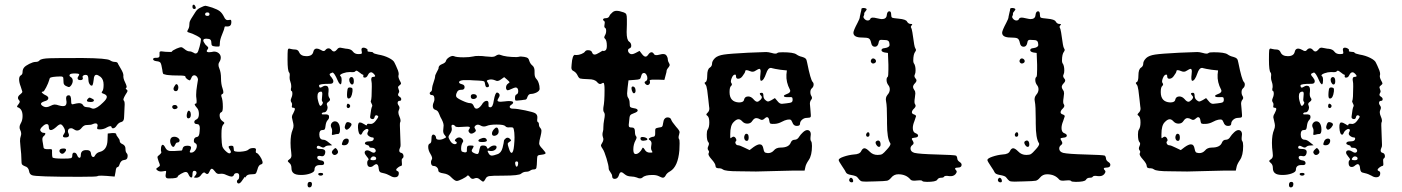

<svg xmlns="http://www.w3.org/2000/svg" viewBox="-20 -701 6089 834"><path d="M323 -379Q320 -382 306 -382Q286 -382 283 -377Q279 -371 288 -366Q296 -361 296 -350Q296 -340 289 -330Q284 -324 281 -323Q278 -322 270 -326Q256 -331 256 -343Q256 -346 255.5 -353Q255 -360 255 -362Q255 -369 243 -369Q201 -368 197 -362Q195 -360 194 -354Q190 -340 180.5 -321.5Q171 -303 167 -303Q156 -303 166 -295Q170 -291 177 -288Q190 -282 190 -275Q190 -265 173 -261Q158 -256 158 -250Q158 -244 170 -238Q182 -232 199 -241Q211 -247 217 -247Q225 -247 236 -243Q246 -240 254 -240Q269 -240 269 -256Q269 -262 268 -265Q265 -283 273 -286Q275 -287 279 -287Q289 -287 289 -264Q289 -254 290.5 -250.5Q292 -247 296 -248Q316 -253 323 -253Q336 -253 341 -244Q345 -236 357.5 -235.5Q370 -235 375 -232Q380 -229 385 -229Q401 -229 428 -256Q444 -271 444 -280Q444 -288 432 -293Q417 -297 424 -304Q430 -310 430 -333Q430 -356 417 -367Q405 -376 399 -376Q388 -376 387 -355Q385 -338 382 -331Q380 -329 378 -329Q373 -329 368.5 -336.5Q364 -344 364 -354Q364 -373 357 -375Q349 -377 343 -373.5Q337 -370 339 -364L340 -363Q340 -362 340 -361Q340 -353 329 -353Q317 -353 317 -362Q317 -364 320 -369Q326 -377 323 -379ZM485 -118Q485 -113 492.5 -104Q500 -95 500 -89Q500 -80 512 -75Q525 -69 525 -55Q525 -41 530 -36Q536 -30 534 -19Q533 -7 519 -6Q506 -5 500 11Q496 25 490 25Q484 25 482 45L478 66L442 63Q434 62 421 62Q406 62 404 64Q402 67 326 67Q133 67 119 60Q108 56 106 41Q103 25 88 21Q78 17 75.5 13Q73 9 73 -8Q73 -29 69 -63Q67 -83 67 -88Q67 -102 70 -109Q75 -122 68 -136Q61 -149 70 -165Q78 -178 78 -197Q78 -228 57 -235Q50 -236 60 -248Q69 -259 64 -264Q58 -270 58 -276Q58 -284 69 -292Q77 -298 77 -303Q77 -304 70 -325Q63 -343 63 -356Q63 -370 71 -374Q78 -378 78 -388Q78 -399 84 -407Q90 -415 107 -423.5Q124 -432 134 -432Q147 -432 152 -439Q160 -447 196 -448Q217 -449 340 -449Q445 -448 458 -439Q468 -432 480 -432Q491 -432 493 -423Q493 -422 504.5 -403Q516 -384 516 -374Q514 -362 524 -342Q533 -323 529 -320Q523 -317 530 -312Q537 -308 531 -299Q516 -276 516 -268Q516 -266 518 -264Q523 -259 521 -236Q521 -229 520 -213Q519 -197 519 -192Q519 -174 507 -171Q496 -169 487 -156Q481 -146 473.5 -144Q466 -142 464 -150Q462 -157 445 -148Q431 -139 414 -139Q404 -139 402.5 -141.5Q401 -144 403 -151Q403 -152 404 -154V-156Q404 -165 395 -165Q390 -165 383 -162Q376 -158 359 -158Q345 -159 335 -146Q326 -134 315 -134Q308 -134 298 -141Q294 -144 289 -144Q275 -144 275 -130Q275 -127 277 -123Q286 -104 264 -104Q246 -104 259 -121Q266 -130 259 -144Q250 -161 243 -161Q236 -161 224 -149Q209 -136 201 -136Q192 -136 192 -149Q192 -162 183 -162Q175 -162 165 -152Q150 -139 157 -131Q162 -124 170 -124Q182 -124 174 -114Q172 -111 169 -109Q164 -104 164 -96Q164 -90 166.5 -78Q169 -66 169 -62Q169 -52 189 -53Q202 -54 204.5 -52Q207 -50 206 -38Q206 -23 208 -17Q213 -12 253 -12Q282 -12 288 -14Q294 -16 294 -25Q294 -38 302 -38Q311 -38 315 -27Q318 -19 322 -16.5Q326 -14 328.5 -17Q331 -20 331 -27Q331 -49 354 -49H359Q374 -48 375 -35Q377 -19 385 -19Q390 -19 393 -26Q400 -38 413 -41Q446 -49 447 -93L448 -121L467 -123Q485 -124 485 -118ZM361 -271Q366 -277 369 -277Q372 -277 381 -272Q390 -268 387.5 -263Q385 -258 374 -258Q350 -258 361 -271ZM242 -37Q238 -41 238 -45Q238 -56 256 -56Q267 -56 267 -50Q267 -45 259 -37Q250 -29 242 -37Z M816 -672Q816 -683 824 -680Q828 -676 830 -670Q832 -662 824 -662Q816 -662 816 -672ZM890 -639Q890 -647 881 -647Q871 -647 871 -639Q871 -632 881 -632Q890 -632 890 -639ZM851 -668Q867 -676 872 -676Q876 -676 902 -668Q925 -660 935 -652Q945 -644 953 -628Q960 -611 973 -614Q981 -616 983 -614Q985 -612 985 -605Q985 -586 968 -586H964Q955 -588 955 -581Q955 -576 945 -552Q935 -528 935 -514Q935 -502 933 -500Q931 -498 917 -499Q905 -500 901.5 -503Q898 -506 898 -516Q898 -531 886 -532Q882 -533 876 -533Q863 -533 863 -525Q863 -522 866 -517Q871 -507 880 -500Q888 -494 882 -487Q872 -475 887 -474Q892 -474 898 -475Q906 -477 909 -477Q922 -477 930.5 -469.5Q939 -462 939 -451Q939 -441 933 -432Q925 -421 933 -403Q940 -386 940 -361Q940 -335 947 -316Q954 -295 946 -293Q939 -290 942 -281Q948 -266 948 -237Q948 -216 942 -214Q934 -211 934 -200Q934 -184 946 -175Q954 -170 954.5 -167.5Q955 -165 949 -159Q942 -151 942 -121V-106Q943 -75 945.5 -66Q948 -57 959 -46Q975 -30 981 -37Q983 -39 983 -41Q983 -45 978 -52.5Q973 -60 973 -63Q973 -68 986 -68Q992 -68 993.5 -64.5Q995 -61 996 -48Q996 -41 1024 -42Q1052 -44 1059 -51Q1066 -58 1081 -58Q1092 -58 1092 -51Q1092 -50 1091.5 -47Q1091 -44 1091 -42Q1091 -37 1096 -36Q1101 -34 1109 -22.5Q1117 -11 1120 0Q1123 11 1114 13Q1103 15 1098 36Q1094 50 1090.5 53Q1087 56 1074 56Q1054 56 1049 65Q1044 73 1044 69Q1044 64 1037 76Q1035 78 1034 80Q1024 96 1017 96Q1011 96 1009.5 89.5Q1008 83 1014 79Q1019 77 1019 63Q1019 51 1009 51Q998 51 996 59Q993 66 985 66Q979 66 963 59Q950 52 936 54Q922 57 914 44Q905 32 900 32Q895 32 890 44Q883 62 871 50Q865 44 855 57Q846 71 833 71Q824 71 823 70Q822 69 828 62Q835 54 833.5 47.5Q832 41 823 41Q816 41 816 57Q816 70 811 70Q805 70 799 57Q795 46 787 46Q780 46 766 54Q752 62 752 66Q752 74 715 74Q707 74 705 73Q697 70 700 55Q701 49 701.5 46.5Q702 44 701 42.5Q700 41 697.5 41.5Q695 42 689 43Q674 46 665 40Q660 36 659 34.5Q658 33 659.5 31Q661 29 666 26Q674 21 674.5 17.5Q675 14 669 0Q664 -15 664 -18Q664 -23 672 -28Q684 -38 680 -43Q679 -45 679 -50Q679 -72 687 -72Q692 -72 699 -58Q706 -45 722 -45H736L768 -47Q772 -47 774 -58Q777 -68 794 -68Q810 -68 810 -60Q810 -55 806 -47Q801 -38 810 -38Q820 -38 827.5 -47.5Q835 -57 835 -67Q835 -76 828 -79Q822 -82 822 -89Q822 -104 835 -106Q846 -107 847 -129Q847 -132 847.5 -137Q848 -142 848 -144Q848 -162 836 -162Q824 -162 824 -171Q824 -178 833 -182Q844 -187 844 -206Q844 -224 835 -233Q819 -251 831 -251Q836 -251 833 -275Q832 -279 832 -289Q832 -306 836 -330Q840 -354 840 -355Q840 -361 836 -367Q830 -374 824 -374Q815 -374 811 -362Q807 -353 805 -352Q803 -351 795 -356Q785 -363 785 -369Q785 -373 755 -373Q726 -373 710 -375Q707 -375 702.5 -376Q698 -377 695 -378Q692 -379 691 -379Q687 -379 685 -398Q681 -423 677 -428.5Q673 -434 661 -435Q645 -437 645 -444Q645 -450 657 -450H659Q672 -449 673 -458Q673 -459 673 -473Q673 -478 681 -478Q683 -478 699 -476Q727 -474 727 -477Q727 -481 747 -490Q762 -496 766 -496Q772 -496 780 -489Q793 -478 802 -478Q811 -478 821 -472Q830 -465 837 -472Q841 -476 847 -498.5Q853 -521 853 -531Q853 -536 834 -546Q815 -556 800 -560Q796 -561 794.5 -562.5Q793 -564 794 -567Q795 -570 799 -577Q803 -585 803 -601Q803 -609 816 -628.5Q829 -648 829 -649Q837 -662 851 -668ZM737 -325Q747 -345 754 -327Q756 -319 753 -312Q750 -305 744 -305Q737 -305 734.5 -311Q732 -317 737 -325ZM731 -230Q728 -233 728 -236Q728 -245 740 -245Q748 -245 751 -237Q753 -231 744.5 -228Q736 -225 731 -230ZM794 -214Q799 -225 805 -217Q809 -212 809 -203Q809 -189 800 -187H798Q791 -187 791 -199Q791 -205 794 -214ZM750 -82Q745 -82 741 -72.5Q737 -63 733 -63Q728 -63 723.5 -71.5Q719 -80 719 -89Q719 -90 719.5 -92Q720 -94 720 -95Q723 -107 737 -107Q746 -107 753 -102Q760 -97 760 -91Q760 -88 759 -87Q757 -82 750 -82Z M1594 -18Q1581 -5 1601 -5Q1614 -5 1614 -12Q1614 -19 1606.5 -21Q1599 -23 1594 -18ZM1380 -260Q1378 -261 1378 -268Q1378 -271 1379 -280Q1380 -289 1380 -293Q1380 -303 1375 -303Q1359 -303 1359 -283Q1359 -273 1361 -266Q1367 -241 1372 -241Q1375 -241 1380 -248Q1385 -257 1380 -260ZM1444 -486Q1449 -494 1458 -494Q1461 -494 1472 -491.5Q1483 -489 1489 -489Q1506 -487 1513 -477Q1521 -466 1537 -466Q1549 -466 1551 -468.5Q1553 -471 1551 -479Q1551 -480 1550.5 -482Q1550 -484 1550 -485Q1550 -494 1559 -494Q1565 -494 1571 -490.5Q1577 -487 1577 -483Q1577 -482 1576.5 -482Q1576 -482 1576 -481Q1575 -479 1579 -477L1586 -476Q1599 -476 1601 -472Q1603 -468 1623 -464Q1648 -460 1669 -449.5Q1690 -439 1694 -428Q1695 -426 1700 -415.5Q1705 -405 1708.5 -395.5Q1712 -386 1712 -379Q1712 -378 1711.5 -376.5Q1711 -375 1711 -374Q1709 -366 1716 -352Q1722 -342 1722 -338.5Q1722 -335 1715 -330Q1709 -326 1709 -321Q1709 -319 1711.5 -313Q1714 -307 1714 -304Q1714 -300 1711 -296Q1706 -287 1714 -282Q1726 -275 1722 -266Q1721 -263 1716 -263Q1709 -263 1707.5 -256.5Q1706 -250 1712 -242Q1718 -234 1713 -224Q1707 -213 1715 -195Q1723 -177 1718 -169Q1717 -168 1717 -156Q1717 -145 1718.5 -113.5Q1720 -82 1720 -73Q1720 -64 1719 -63Q1708 -40 1723 -37Q1731 -35 1732.5 -25.5Q1734 -16 1727 -12Q1725 -11 1725 -4Q1725 -1 1725.5 4.5Q1726 10 1726 12Q1726 20 1721 20Q1718 20 1709.5 26Q1701 32 1701 37Q1701 40 1706 42Q1714 44 1712 56Q1710 69 1695 69Q1685 69 1676 63Q1660 54 1645 51Q1633 49 1629.5 45Q1626 41 1625 32Q1624 12 1614 12Q1611 12 1604 17Q1595 26 1585 24Q1575 22 1575 6Q1575 -2 1579 -5Q1585 -8 1574 -20Q1564 -32 1564 -38Q1564 -48 1576 -48Q1582 -48 1590 -43Q1602 -35 1608 -39Q1615 -44 1610.5 -51.5Q1606 -59 1596 -59Q1584 -59 1584 -64Q1584 -69 1574 -71Q1565 -74 1565 -78Q1565 -87 1584 -87Q1601 -87 1603 -96Q1605 -104 1598 -104Q1590 -104 1581 -111Q1572 -118 1578 -128Q1583 -137 1578 -140Q1577 -140 1577 -140L1575 -141Q1569 -141 1562 -135Q1555 -129 1553 -122Q1550 -116 1547 -116Q1537 -116 1535 -146Q1534 -169 1543 -169Q1551 -169 1563 -161Q1574 -153 1574 -159Q1574 -165 1586 -163Q1599 -160 1611 -175Q1623 -190 1623 -194Q1623 -198 1617 -200Q1609 -202 1607 -192Q1605 -182 1595.5 -184Q1586 -186 1588 -196Q1592 -231 1596 -238Q1599 -242 1594 -251Q1589 -260 1591 -263Q1595 -271 1595 -325Q1595 -342 1594 -345Q1589 -367 1601 -367Q1617 -367 1603 -381Q1597 -387 1592 -387Q1584 -387 1578 -375Q1573 -363 1563 -364Q1557 -364 1558 -371Q1560 -377 1555 -377Q1553 -377 1542.5 -385.5Q1532 -394 1528 -394Q1526 -394 1524 -392Q1521 -386 1502 -388H1498Q1485 -388 1471 -383Q1457 -378 1457 -373Q1457 -372 1459 -370Q1464 -368 1464 -352Q1464 -338 1460 -335Q1459 -334 1456.5 -336Q1454 -338 1451.5 -342Q1449 -346 1447 -351Q1432 -386 1424 -386Q1423 -386 1415 -382Q1407 -378 1420 -365Q1428 -355 1428 -348Q1428 -337 1414 -337Q1366 -337 1366 -330Q1366 -314 1382 -325Q1391 -331 1401 -327Q1409 -322 1407 -303Q1404 -284 1411 -275Q1418 -267 1407 -259Q1396 -252 1401 -243Q1403 -237 1403 -234Q1403 -226 1398.5 -219.5Q1394 -213 1388 -213Q1380 -213 1378 -208Q1376 -205 1381 -204H1391Q1408 -205 1409 -197Q1411 -187 1404 -180Q1396 -172 1394 -154Q1393 -143 1390.5 -139.5Q1388 -136 1380 -136Q1367 -136 1367 -117Q1367 -94 1385 -94Q1394 -94 1408 -82L1423 -70L1410 -69Q1397 -69 1391 -63Q1385 -57 1375 -63Q1356 -74 1356 -59Q1356 -54 1373 -54Q1393 -54 1393 -41Q1393 -35 1390 -29Q1385 -20 1374 -23Q1373 -23 1371 -23.5Q1369 -24 1368 -24Q1358 -24 1358 -17Q1358 -6 1376 -4Q1388 -2 1388 8Q1388 17 1374 16H1369Q1346 16 1346 37Q1346 46 1328 52.5Q1310 59 1288 59Q1264 59 1255 51Q1246 44 1246 29Q1246 14 1237 7Q1230 1 1230 -1.5Q1230 -4 1237 -9Q1246 -14 1246 -26Q1246 -34 1245 -39Q1242 -60 1242 -80Q1242 -116 1251 -137Q1255 -146 1255 -155Q1255 -162 1252 -173Q1248 -189 1248 -191Q1248 -200 1253 -207Q1261 -223 1261 -227Q1261 -233 1253 -233Q1249 -233 1248 -235.5Q1247 -238 1248 -241.5Q1249 -245 1248.5 -249.5Q1248 -254 1246 -256Q1241 -263 1244 -271Q1250 -284 1250 -295Q1250 -304 1247 -305Q1241 -307 1245 -322V-328Q1245 -336 1241.5 -345.5Q1238 -355 1238 -362V-367Q1240 -382 1236 -386Q1229 -393 1229 -442Q1229 -474 1230 -482Q1231 -490 1236 -490Q1237 -490 1245 -488Q1253 -486 1261 -486Q1274 -486 1279 -475Q1286 -457 1311 -457Q1337 -457 1341 -476Q1344 -490 1356 -490Q1363 -490 1374 -484Q1387 -475 1393 -483Q1399 -491 1407 -491Q1414 -491 1420 -484Q1431 -470 1444 -486ZM1498 -360Q1502 -368 1509 -366Q1517 -364 1517 -348Q1517 -336 1511 -334H1509Q1505 -334 1501 -340.5Q1497 -347 1497 -354Q1497 -358 1498 -360ZM1488 -302Q1489 -315 1492 -318.5Q1495 -322 1502 -321Q1509 -320 1510.5 -317Q1512 -314 1511 -303Q1507 -273 1494 -273Q1492 -273 1490 -275Q1486 -279 1488 -302ZM1487 -246Q1489 -254 1497 -248Q1504 -242 1499 -235Q1496 -231 1492 -231.5Q1488 -232 1486.5 -236Q1485 -240 1487 -246ZM1420 -145Q1417 -151 1417 -155Q1417 -163 1422.5 -168.5Q1428 -174 1435 -174Q1448 -174 1454 -158Q1457 -149 1457 -139Q1457 -119 1448 -119Q1440 -119 1431 -116Q1423 -114 1422 -115.5Q1421 -117 1422 -124Q1424 -138 1420 -145ZM1478 -152Q1478 -153 1479.5 -157.5Q1481 -162 1481.5 -163.5Q1482 -165 1484 -167.5Q1486 -170 1488.5 -170.5Q1491 -171 1495 -170Q1507 -167 1507 -160Q1507 -156 1499 -146Q1487 -134 1482 -139Q1476 -145 1478 -152ZM1470 -90Q1476 -99 1485 -99Q1495 -99 1495 -90Q1495 -81 1489 -75Q1484 -70 1474.5 -70Q1465 -70 1465 -75Q1465 -78 1470 -90ZM1429 -52Q1435 -58 1437 -58Q1439 -58 1444 -52Q1454 -38 1441 -30Q1432 -25 1426 -31Q1416 -41 1429 -52ZM1382 59Q1379 62 1373 62Q1367 62 1364 59Q1361 56 1363 53Q1365 50 1373 50Q1381 50 1383 53Q1385 56 1382 59ZM1316 102Q1316 89 1326 89Q1336 89 1335 100Q1334 113 1324 113Q1316 113 1316 102Z M2224 23Q2229 23 2230.5 11.5Q2232 0 2224 0Q2216 0 2218 11.5Q2220 23 2224 23ZM2067 -156Q2055 -163 2046 -156Q2041 -152 2041 -148Q2041 -146 2044 -141Q2047 -136 2047 -134Q2047 -130 2041 -126Q2026 -115 2018 -126Q2012 -133 2018 -140Q2021 -144 2021 -147Q2021 -151 2009 -151Q2004 -151 1990 -150Q1976 -149 1971 -149Q1960 -149 1957 -153Q1953 -159 1946 -159Q1939 -159 1942 -146Q1945 -134 1935 -120Q1928 -110 1928 -106Q1928 -102 1934 -92Q1942 -77 1953 -75Q1961 -74 1963.5 -78.5Q1966 -83 1959 -87Q1951 -91 1963 -100Q1968 -104 1974 -104Q1981 -104 1986.5 -99Q1992 -94 1992 -88Q1992 -85 1990 -83Q1983 -72 1983 -56Q1983 -43 1988 -42Q1998 -38 2003.5 -39.5Q2009 -41 2008 -48V-54Q2008 -63 2011 -66Q2014 -69 2023 -69Q2036 -69 2037 -66.5Q2038 -64 2032 -54Q2029 -50 2029 -46Q2029 -39 2047 -33Q2054 -31 2056.5 -33Q2059 -35 2061 -43Q2062 -52 2066 -63Q2068 -69 2078 -69Q2092 -69 2095 -61Q2097 -55 2099 -55Q2101 -55 2107 -61Q2117 -69 2127 -69Q2137 -69 2137 -62Q2137 -55 2130 -50Q2123 -45 2114 -45H2110Q2104 -46 2101.5 -46.5Q2099 -47 2098.5 -45.5Q2098 -44 2099 -41.5Q2100 -39 2103 -34Q2108 -25 2117 -25Q2123 -25 2140 -31Q2157 -36 2163 -59Q2169 -83 2169 -89Q2169 -94 2178 -101Q2187 -106 2195 -98Q2200 -93 2200 -91Q2200 -89 2193 -85Q2186 -81 2185.5 -76.5Q2185 -72 2190 -58Q2196 -37 2202 -37Q2210 -37 2213 -69Q2215 -91 2215 -104Q2215 -108 2214.5 -115.5Q2214 -123 2214 -125Q2212 -141 2210 -144.5Q2208 -148 2201 -148H2195Q2180 -146 2175 -153Q2169 -160 2137 -160Q2108 -160 2094 -154Q2080 -148 2067 -156ZM1870 -368Q1869 -373 1877 -387.5Q1885 -402 1885 -404Q1884 -416 1899 -422Q1915 -428 1917 -436Q1919 -444 1929 -451Q1939 -458 1947 -458Q1950 -458 1952 -457Q1962 -452 1994 -452Q2019 -452 2037 -456Q2041 -458 2058 -458Q2078 -458 2088 -456Q2112 -454 2115 -454Q2128 -454 2134 -459Q2145 -466 2152 -463Q2177 -453 2226 -453Q2228 -453 2230 -454H2233Q2240 -457 2257 -454Q2269 -452 2273 -448.5Q2277 -445 2279 -437Q2283 -424 2293 -416Q2303 -408 2302 -388V-382Q2302 -366 2310 -358Q2319 -349 2323 -328Q2324 -322 2324 -315Q2324 -307 2312 -300Q2298 -293 2286 -293Q2276 -293 2271 -280Q2268 -268 2261 -268Q2260 -268 2256 -267.5Q2252 -267 2246 -266Q2240 -265 2236 -265Q2222 -263 2219.5 -264.5Q2217 -266 2217 -275Q2217 -289 2224 -291Q2231 -294 2231 -305Q2231 -317 2224 -320Q2223 -321 2220 -321Q2215 -321 2202.5 -315Q2190 -309 2186 -309H2184Q2178 -312 2178 -320Q2178 -332 2187 -338Q2194 -342 2193 -344.5Q2192 -347 2183 -355L2170 -366L2156 -356Q2142 -345 2131 -352Q2116 -358 2105 -355Q2096 -353 2095 -350.5Q2094 -348 2100 -340Q2110 -322 2095 -322Q2089 -322 2087 -336Q2086 -346 2082 -348Q2078 -350 2058 -351Q2049 -351 2035.5 -352Q2022 -353 2021 -353H1993Q1974 -351 1974 -344Q1974 -338 1987 -335Q1999 -332 1998 -321Q1997 -310 1983 -311Q1969 -311 1965 -300Q1959 -289 1962 -281Q1964 -275 1987.5 -264Q2011 -253 2022 -253Q2033 -253 2038 -240Q2042 -229 2050 -229Q2060 -229 2072 -245Q2082 -263 2094 -263Q2102 -263 2102 -252Q2102 -250 2102 -247Q2102 -242 2102 -240Q2102 -238 2104 -236.5Q2106 -235 2110 -235Q2121 -235 2125 -265Q2131 -299 2139 -299Q2143 -299 2147 -295Q2154 -288 2146 -276Q2141 -268 2141 -265Q2141 -259 2155 -259Q2159 -259 2177 -261Q2182 -262 2191 -262Q2209 -262 2209 -256Q2209 -251 2201 -246Q2192 -240 2194.5 -234.5Q2197 -229 2208 -229Q2226 -229 2261.5 -221.5Q2297 -214 2305 -209Q2316 -202 2314 -187Q2312 -173 2316 -171Q2321 -169 2321 -160Q2321 -151 2328 -144Q2332 -139 2332 -133Q2332 -125 2328 -109Q2322 -87 2322 -78Q2322 -69 2336 -55Q2350 -39 2350 -36Q2350 -31 2333 -29Q2320 -28 2316.5 -25Q2313 -22 2313 -12Q2312 21 2310 28Q2308 35 2299 35Q2290 35 2283 40Q2276 45 2266 45Q2254 45 2244 53Q2236 62 2165 62Q2116 62 2105 64Q2094 66 2090 74Q2083 88 2078 88Q2076 88 2066 80Q2054 68 2041 74Q2029 80 2021 68Q2013 57 2009 63Q2005 68 1988 76.5Q1971 85 1964 85Q1956 85 1941 70Q1928 55 1906 52Q1884 49 1884 40Q1884 32 1878 26Q1872 20 1864 20Q1852 20 1852 3Q1852 -2 1855 -7Q1861 -14 1850 -32Q1840 -48 1840 -63Q1840 -74 1846 -77Q1854 -79 1854 -94Q1854 -110 1857 -113Q1859 -117 1863 -116.5Q1867 -116 1870.5 -112Q1874 -108 1874 -103Q1874 -94 1888 -94Q1899 -94 1910 -100Q1916 -103 1917 -104Q1918 -105 1917 -107Q1916 -109 1912 -114Q1905 -121 1905 -133Q1905 -140 1906 -144Q1907 -149 1907 -156Q1907 -169 1893 -193Q1892 -195 1888.5 -204Q1885 -213 1881.5 -217.5Q1878 -222 1871 -224Q1860 -227 1860 -241Q1860 -249 1864 -257Q1867 -263 1867 -270Q1867 -288 1857 -288Q1849 -288 1847 -293.5Q1845 -299 1852 -303Q1857 -306 1857 -319Q1857 -325 1863.5 -344Q1870 -363 1870 -368ZM2126 -140Q2132 -147 2137 -147Q2144 -147 2146 -132Q2147 -120 2137 -114Q2131 -111 2127 -111Q2117 -111 2117 -121Q2117 -130 2126 -140ZM2069 -99Q2085 -106 2092 -98Q2095 -93 2095 -91Q2095 -84 2074 -84Q2058 -84 2058 -90Q2058 -95 2069 -99ZM2045 -273Q2042 -271 2036 -271Q2025 -271 2025 -282Q2025 -292 2036 -292H2039Q2049 -291 2051 -284Q2053 -277 2045 -273Z M2639 64Q2639 57 2631.5 47Q2624 37 2624 31Q2624 18 2614.5 -13Q2605 -44 2598 -54Q2591 -64 2590.5 -68Q2590 -72 2596 -81Q2604 -94 2599 -105Q2595 -117 2599 -130Q2601 -134 2601 -151Q2601 -162 2604 -179Q2607 -194 2607 -202Q2607 -208 2604 -213Q2599 -218 2601 -235Q2606 -258 2606 -309Q2606 -326 2605 -331Q2604 -340 2601.5 -341Q2599 -342 2593 -338Q2584 -332 2574 -344Q2564 -357 2536 -357Q2506 -358 2500 -360Q2494 -362 2489 -373Q2483 -386 2472 -392Q2462 -396 2462 -407Q2462 -415 2463 -421Q2466 -463 2478 -463L2479 -462Q2480 -462 2481 -462H2485Q2494 -462 2505.5 -466.5Q2517 -471 2521 -477Q2525 -483 2534 -483Q2549 -483 2552 -473Q2555 -464 2563 -464Q2570 -464 2583.5 -472.5Q2597 -481 2599 -481Q2600 -481 2600 -480Q2604 -478 2611 -483Q2616 -488 2616 -502Q2616 -527 2607 -534Q2602 -537 2608 -548Q2613 -556 2613 -567Q2613 -578 2608 -580Q2605 -582 2605 -587Q2605 -590 2606 -595Q2607 -600 2607 -603Q2607 -608 2604 -610Q2600 -612 2599.5 -615Q2599 -618 2602 -620Q2605 -622 2611 -622Q2623 -622 2627 -631Q2629 -638 2641 -648Q2648 -654 2659 -654Q2670 -654 2690 -647Q2698 -644 2700.5 -638.5Q2703 -633 2703 -617V-595Q2703 -588 2702.5 -577Q2702 -566 2702 -562Q2702 -527 2713 -520Q2722 -514 2722 -502Q2722 -494 2715 -491Q2708 -489 2708 -481.5Q2708 -474 2716 -468Q2724 -462 2741 -471L2758 -480L2768 -467Q2777 -455 2784 -455Q2790 -455 2796 -464Q2803 -474 2810 -474Q2816 -474 2821 -466Q2825 -458 2846 -464Q2867 -470 2874 -461Q2881 -452 2881 -441Q2881 -436 2885 -429Q2889 -422 2889 -419Q2889 -415 2885 -410Q2876 -399 2876 -396Q2876 -390 2871 -373L2866 -354L2840 -355H2818Q2802 -355 2802 -351Q2802 -350 2802 -350L2803 -348Q2805 -339 2799 -334Q2792 -328 2784 -336Q2776 -344 2784 -348Q2792 -351 2792 -362Q2792 -370 2787.5 -377Q2783 -384 2777 -384Q2768 -384 2765 -370Q2763 -360 2758.5 -357.5Q2754 -355 2736 -354L2710 -352L2706 -319Q2704 -299 2704 -295Q2704 -283 2708 -277Q2715 -268 2715 -252Q2715 -239 2718 -236Q2721 -233 2733 -231Q2750 -229 2750 -221Q2750 -215 2733 -209Q2721 -205 2717.5 -200Q2714 -195 2713 -177Q2711 -159 2711 -158Q2711 -151 2714 -149Q2717 -147 2726 -147Q2738 -147 2738 -130Q2738 -114 2743 -109Q2748 -104 2741 -92Q2731 -74 2731 -52Q2731 -36 2737 -33Q2738 -32 2742 -32Q2749 -32 2757 -39Q2765 -46 2769 -55Q2772 -65 2780 -52Q2787 -38 2803 -38Q2812 -38 2813.5 -39Q2815 -40 2812 -45Q2806 -52 2809 -69Q2813 -86 2803 -92Q2798 -94 2798 -97Q2798 -100 2805.5 -103.5Q2813 -107 2818 -107Q2827 -107 2826 -125V-134Q2826 -141 2828.5 -143Q2831 -145 2842 -147Q2853 -148 2856 -151Q2859 -154 2860 -164Q2862 -180 2867 -185Q2872 -191 2880 -191Q2893 -191 2896 -180Q2898 -173 2917 -150Q2932 -134 2932 -127Q2932 -125 2930 -117Q2925 -102 2930 -96Q2932 -94 2932 -78Q2932 -60 2931 -48Q2925 23 2891 43Q2876 51 2871 62Q2866 71 2859 71Q2855 71 2841 64Q2831 59 2814 59Q2782 59 2771 70Q2762 78 2746 70Q2736 66 2720.5 65.5Q2705 65 2695 57Q2684 47 2678 47Q2672 47 2668 61Q2663 76 2650 76Q2639 76 2639 64ZM2723 -317Q2723 -327 2731 -325Q2738 -323 2740 -314Q2743 -299 2735 -296Q2731 -295 2728 -300Q2723 -310 2723 -317ZM2762 -100Q2762 -106 2771 -106Q2778 -106 2785 -103Q2792 -100 2792 -96Q2792 -92 2784 -91Q2762 -86 2762 -100Z M3370 -398Q3343 -402 3333 -405Q3332 -405 3330 -406H3328Q3316 -406 3308 -382Q3297 -350 3286 -350H3285Q3280 -354 3283 -378Q3284 -383 3284 -391Q3284 -402 3278 -402Q3275 -402 3262 -394Q3251 -386 3238 -392Q3217 -401 3217 -391Q3217 -386 3205 -370Q3197 -359 3186 -359Q3177 -359 3177 -370Q3177 -377 3173 -377Q3164 -377 3158 -361Q3152 -346 3157 -340Q3162 -334 3156 -328Q3149 -323 3149 -301Q3149 -258 3190 -256Q3210 -256 3212 -268Q3215 -282 3230 -282Q3242 -282 3252 -271Q3262 -259 3269 -259Q3275 -259 3284 -268Q3293 -278 3287 -284Q3273 -298 3289 -298Q3296 -298 3296 -286Q3296 -273 3305 -266Q3312 -260 3316 -260Q3320 -260 3331 -266L3346 -275L3357 -262Q3366 -250 3376 -250Q3379 -250 3395 -252Q3414 -254 3418.5 -257Q3423 -260 3423 -268Q3423 -276 3420 -278Q3417 -280 3404 -279H3400Q3385 -279 3385 -284Q3385 -288 3394 -291Q3418 -299 3411 -312Q3394 -344 3396 -377L3398 -395ZM3426 40Q3404 40 3344 42Q3284 44 3264 44Q3221 44 3188 43Q3130 43 3120 35Q3113 30 3106 30Q3088 31 3088 20Q3088 10 3071 -9Q3054 -28 3058 -35Q3062 -43 3057 -48Q3051 -55 3057 -67Q3062 -78 3057 -83Q3050 -90 3050 -117Q3050 -132 3054 -138Q3061 -148 3061 -169Q3061 -190 3054 -197Q3048 -201 3048 -203.5Q3048 -206 3055 -213Q3064 -222 3060 -239Q3059 -245 3057 -267Q3055 -289 3052 -309Q3049 -329 3045 -333Q3037 -342 3044 -344Q3052 -347 3052 -373Q3052 -400 3063 -407Q3073 -413 3073 -425Q3073 -436 3086 -449Q3098 -460 3124.5 -464Q3151 -468 3229 -472Q3291 -475 3308 -475Q3317 -475 3332 -471Q3351 -465 3357 -471Q3360 -474 3379 -474Q3426 -474 3439 -465Q3450 -457 3464 -454Q3475 -451 3479.5 -446.5Q3484 -442 3486 -429Q3501 -354 3510 -345Q3515 -340 3514 -331.5Q3513 -323 3507 -318Q3500 -312 3500 -301Q3500 -290 3505 -283Q3510 -274 3503 -267Q3498 -260 3498 -250Q3498 -246 3500 -228Q3502 -208 3502 -202Q3502 -199 3502 -196L3501 -193Q3499 -189 3485 -189Q3473 -189 3464 -181Q3455 -173 3455 -163Q3455 -154 3441 -154Q3427 -154 3422 -169Q3418 -179 3414 -181Q3410 -183 3399 -181Q3389 -179 3375 -171.5Q3361 -164 3346 -163Q3331 -162 3327 -164Q3323 -166 3322 -174Q3320 -192 3312 -192Q3307 -192 3301 -186Q3291 -176 3281 -183Q3273 -188 3265 -188Q3256 -188 3248 -176Q3241 -164 3226 -164Q3213 -164 3204 -174Q3196 -183 3188 -183Q3178 -183 3166 -170Q3152 -156 3152 -118V-107Q3152 -103 3152.5 -101.5Q3153 -100 3154.5 -101Q3156 -102 3160 -105Q3168 -111 3175 -102Q3181 -92 3177 -88Q3172 -84 3175.5 -77Q3179 -70 3186 -70Q3193 -70 3215 -59L3236 -49L3253 -62Q3270 -74 3280 -74Q3293 -74 3296 -55Q3298 -44 3301 -40.5Q3304 -37 3314 -36Q3330 -35 3341 -47Q3351 -60 3371 -60Q3407 -60 3415 -82Q3420 -94 3432 -94Q3444 -94 3452 -108Q3457 -116 3467.5 -126Q3478 -136 3487 -136Q3493 -136 3497 -132Q3504 -125 3501 -109Q3499 -92 3503 -88Q3507 -83 3507 -67Q3507 -26 3493 -6Q3480 13 3478 26L3475 40ZM3222 -120Q3232 -120 3232 -104Q3232 -89 3224 -89Q3217 -89 3214 -96.5Q3211 -104 3214 -112Q3217 -120 3222 -120Z M3715 -629Q3715 -632 3718.5 -645Q3722 -658 3722 -663Q3722 -665 3727 -666Q3732 -667 3737.5 -665.5Q3743 -664 3744 -662Q3746 -659 3739.5 -652Q3733 -645 3734 -642Q3735 -639 3732 -632Q3728 -627 3734.5 -619.5Q3741 -612 3749 -612Q3758 -612 3761 -620Q3765 -628 3788 -622Q3806 -618 3810 -618Q3831 -618 3832 -636Q3834 -652 3843 -652Q3851 -652 3851 -638Q3851 -627 3855 -624.5Q3859 -622 3883 -620Q3916 -617 3920 -607Q3926 -597 3936 -597Q3942 -597 3942.5 -596Q3943 -595 3940 -591Q3934 -584 3938 -580Q3942 -576 3951 -508Q3953 -495 3957 -489Q3961 -484 3956 -477Q3947 -466 3947 -438Q3947 -431 3949 -427Q3957 -417 3957 -395Q3957 -384 3954 -378Q3949 -369 3957 -360Q3966 -351 3955 -340Q3946 -331 3946 -323Q3946 -318 3952 -309Q3956 -305 3956 -295Q3956 -291 3954 -277Q3950 -253 3955 -248Q3961 -240 3951 -230Q3941 -221 3941 -213Q3941 -207 3950 -204Q3959 -201 3959 -196Q3959 -194 3952 -175Q3945 -158 3945 -145Q3945 -126 3958 -122Q3968 -118 3968 -112Q3968 -104 3953 -103Q3947 -102 3944.5 -101.5Q3942 -101 3941 -99Q3940 -97 3941.5 -95Q3943 -93 3946 -87Q3952 -77 3943 -71Q3935 -65 3935 -56Q3935 -42 3952 -37Q3973 -32 4048 -30Q4126 -28 4133 -25Q4138 -20 4138 -14Q4138 -4 4149 3Q4157 8 4157 15Q4157 27 4140 27Q4121 27 4134 40Q4139 45 4130 56Q4121 66 4103 64Q4085 61 4081 66Q4079 71 4068 71Q4056 71 4051 80Q4045 89 4007 89Q3989 89 3986 85Q3985 81 3963 83Q3941 86 3935 79Q3916 56 3882 56Q3863 56 3851 71Q3842 82 3833 84Q3824 86 3779 87Q3770 87 3758 87.5Q3746 88 3742 88Q3724 88 3719 85Q3714 82 3704 69Q3700 63 3677 59Q3658 56 3654 47Q3653 43 3638 21Q3623 -1 3623 -6Q3623 -13 3645 -20.5Q3667 -28 3689 -30Q3715 -31 3721 -45Q3727 -57 3735 -57Q3743 -57 3757 -43Q3771 -28 3792 -28Q3806 -28 3812.5 -32Q3819 -36 3832 -51Q3848 -68 3848 -76Q3848 -78 3847 -79Q3833 -99 3833 -165V-181Q3833 -242 3829 -260Q3825 -277 3835 -289Q3845 -300 3845 -313Q3845 -324 3838 -332Q3831 -342 3831 -354Q3831 -364 3836 -367Q3839 -370 3839 -399V-420L3837 -471L3823 -473Q3809 -476 3809 -483Q3809 -491 3823 -492Q3844 -495 3844 -506Q3844 -511 3843 -515Q3841 -527 3826 -527Q3822 -527 3816 -527.5Q3810 -528 3808 -528Q3798 -528 3797 -518Q3794 -498 3780 -498Q3767 -498 3764 -515Q3761 -530 3754 -534Q3747 -538 3724 -538Q3687 -538 3687 -559Q3687 -568 3705 -602Q3715 -620 3715 -629ZM3764 -441Q3766 -446 3770.5 -447Q3775 -448 3779.5 -445Q3784 -442 3785 -437Q3786 -430 3778.5 -426.5Q3771 -423 3766 -428Q3760 -434 3764 -441ZM3757 -117Q3757 -107 3749 -107Q3744 -107 3742.5 -112.5Q3741 -118 3745 -123Q3749 -128 3753 -126Q3757 -124 3757 -117ZM3787 -88Q3795 -93 3800 -88.5Q3805 -84 3805 -73Q3805 -63 3798 -63Q3792 -63 3786 -73Q3780 -84 3787 -88ZM3676 71Q3680 71 3683 75.5Q3686 80 3686 85Q3686 91 3680 91Q3673 91 3670 86Q3667 81 3670 76Q3673 71 3676 71Z M4361 -629Q4361 -632 4364.5 -645Q4368 -658 4368 -663Q4368 -665 4373 -666Q4378 -667 4383.5 -665.5Q4389 -664 4390 -662Q4392 -659 4385.5 -652Q4379 -645 4380 -642Q4381 -639 4378 -632Q4374 -627 4380.5 -619.5Q4387 -612 4395 -612Q4404 -612 4407 -620Q4411 -628 4434 -622Q4452 -618 4456 -618Q4477 -618 4478 -636Q4480 -652 4489 -652Q4497 -652 4497 -638Q4497 -627 4501 -624.5Q4505 -622 4529 -620Q4562 -617 4566 -607Q4572 -597 4582 -597Q4588 -597 4588.5 -596Q4589 -595 4586 -591Q4580 -584 4584 -580Q4588 -576 4597 -508Q4599 -495 4603 -489Q4607 -484 4602 -477Q4593 -466 4593 -438Q4593 -431 4595 -427Q4603 -417 4603 -395Q4603 -384 4600 -378Q4595 -369 4603 -360Q4612 -351 4601 -340Q4592 -331 4592 -323Q4592 -318 4598 -309Q4602 -305 4602 -295Q4602 -291 4600 -277Q4596 -253 4601 -248Q4607 -240 4597 -230Q4587 -221 4587 -213Q4587 -207 4596 -204Q4605 -201 4605 -196Q4605 -194 4598 -175Q4591 -158 4591 -145Q4591 -126 4604 -122Q4614 -118 4614 -112Q4614 -104 4599 -103Q4593 -102 4590.5 -101.5Q4588 -101 4587 -99Q4586 -97 4587.5 -95Q4589 -93 4592 -87Q4598 -77 4589 -71Q4581 -65 4581 -56Q4581 -42 4598 -37Q4619 -32 4694 -30Q4772 -28 4779 -25Q4784 -20 4784 -14Q4784 -4 4795 3Q4803 8 4803 15Q4803 27 4786 27Q4767 27 4780 40Q4785 45 4776 56Q4767 66 4749 64Q4731 61 4727 66Q4725 71 4714 71Q4702 71 4697 80Q4691 89 4653 89Q4635 89 4632 85Q4631 81 4609 83Q4587 86 4581 79Q4562 56 4528 56Q4509 56 4497 71Q4488 82 4479 84Q4470 86 4425 87Q4416 87 4404 87.5Q4392 88 4388 88Q4370 88 4365 85Q4360 82 4350 69Q4346 63 4323 59Q4304 56 4300 47Q4299 43 4284 21Q4269 -1 4269 -6Q4269 -13 4291 -20.5Q4313 -28 4335 -30Q4361 -31 4367 -45Q4373 -57 4381 -57Q4389 -57 4403 -43Q4417 -28 4438 -28Q4452 -28 4458.5 -32Q4465 -36 4478 -51Q4494 -68 4494 -76Q4494 -78 4493 -79Q4479 -99 4479 -165V-181Q4479 -242 4475 -260Q4471 -277 4481 -289Q4491 -300 4491 -313Q4491 -324 4484 -332Q4477 -342 4477 -354Q4477 -364 4482 -367Q4485 -370 4485 -399V-420L4483 -471L4469 -473Q4455 -476 4455 -483Q4455 -491 4469 -492Q4490 -495 4490 -506Q4490 -511 4489 -515Q4487 -527 4472 -527Q4468 -527 4462 -527.5Q4456 -528 4454 -528Q4444 -528 4443 -518Q4440 -498 4426 -498Q4413 -498 4410 -515Q4407 -530 4400 -534Q4393 -538 4370 -538Q4333 -538 4333 -559Q4333 -568 4351 -602Q4361 -620 4361 -629ZM4410 -441Q4412 -446 4416.5 -447Q4421 -448 4425.5 -445Q4430 -442 4431 -437Q4432 -430 4424.5 -426.5Q4417 -423 4412 -428Q4406 -434 4410 -441ZM4403 -117Q4403 -107 4395 -107Q4390 -107 4388.5 -112.5Q4387 -118 4391 -123Q4395 -128 4399 -126Q4403 -124 4403 -117ZM4433 -88Q4441 -93 4446 -88.5Q4451 -84 4451 -73Q4451 -63 4444 -63Q4438 -63 4432 -73Q4426 -84 4433 -88ZM4322 71Q4326 71 4329 75.5Q4332 80 4332 85Q4332 91 4326 91Q4319 91 4316 86Q4313 81 4316 76Q4319 71 4322 71Z M5243 -398Q5216 -402 5206 -405Q5205 -405 5203 -406H5201Q5189 -406 5181 -382Q5170 -350 5159 -350H5158Q5153 -354 5156 -378Q5157 -383 5157 -391Q5157 -402 5151 -402Q5148 -402 5135 -394Q5124 -386 5111 -392Q5090 -401 5090 -391Q5090 -386 5078 -370Q5070 -359 5059 -359Q5050 -359 5050 -370Q5050 -377 5046 -377Q5037 -377 5031 -361Q5025 -346 5030 -340Q5035 -334 5029 -328Q5022 -323 5022 -301Q5022 -258 5063 -256Q5083 -256 5085 -268Q5088 -282 5103 -282Q5115 -282 5125 -271Q5135 -259 5142 -259Q5148 -259 5157 -268Q5166 -278 5160 -284Q5146 -298 5162 -298Q5169 -298 5169 -286Q5169 -273 5178 -266Q5185 -260 5189 -260Q5193 -260 5204 -266L5219 -275L5230 -262Q5239 -250 5249 -250Q5252 -250 5268 -252Q5287 -254 5291.5 -257Q5296 -260 5296 -268Q5296 -276 5293 -278Q5290 -280 5277 -279H5273Q5258 -279 5258 -284Q5258 -288 5267 -291Q5291 -299 5284 -312Q5267 -344 5269 -377L5271 -395ZM5299 40Q5277 40 5217 42Q5157 44 5137 44Q5094 44 5061 43Q5003 43 4993 35Q4986 30 4979 30Q4961 31 4961 20Q4961 10 4944 -9Q4927 -28 4931 -35Q4935 -43 4930 -48Q4924 -55 4930 -67Q4935 -78 4930 -83Q4923 -90 4923 -117Q4923 -132 4927 -138Q4934 -148 4934 -169Q4934 -190 4927 -197Q4921 -201 4921 -203.5Q4921 -206 4928 -213Q4937 -222 4933 -239Q4932 -245 4930 -267Q4928 -289 4925 -309Q4922 -329 4918 -333Q4910 -342 4917 -344Q4925 -347 4925 -373Q4925 -400 4936 -407Q4946 -413 4946 -425Q4946 -436 4959 -449Q4971 -460 4997.5 -464Q5024 -468 5102 -472Q5164 -475 5181 -475Q5190 -475 5205 -471Q5224 -465 5230 -471Q5233 -474 5252 -474Q5299 -474 5312 -465Q5323 -457 5337 -454Q5348 -451 5352.5 -446.5Q5357 -442 5359 -429Q5374 -354 5383 -345Q5388 -340 5387 -331.5Q5386 -323 5380 -318Q5373 -312 5373 -301Q5373 -290 5378 -283Q5383 -274 5376 -267Q5371 -260 5371 -250Q5371 -246 5373 -228Q5375 -208 5375 -202Q5375 -199 5375 -196L5374 -193Q5372 -189 5358 -189Q5346 -189 5337 -181Q5328 -173 5328 -163Q5328 -154 5314 -154Q5300 -154 5295 -169Q5291 -179 5287 -181Q5283 -183 5272 -181Q5262 -179 5248 -171.5Q5234 -164 5219 -163Q5204 -162 5200 -164Q5196 -166 5195 -174Q5193 -192 5185 -192Q5180 -192 5174 -186Q5164 -176 5154 -183Q5146 -188 5138 -188Q5129 -188 5121 -176Q5114 -164 5099 -164Q5086 -164 5077 -174Q5069 -183 5061 -183Q5051 -183 5039 -170Q5025 -156 5025 -118V-107Q5025 -103 5025.5 -101.5Q5026 -100 5027.5 -101Q5029 -102 5033 -105Q5041 -111 5048 -102Q5054 -92 5050 -88Q5045 -84 5048.5 -77Q5052 -70 5059 -70Q5066 -70 5088 -59L5109 -49L5126 -62Q5143 -74 5153 -74Q5166 -74 5169 -55Q5171 -44 5174 -40.5Q5177 -37 5187 -36Q5203 -35 5214 -47Q5224 -60 5244 -60Q5280 -60 5288 -82Q5293 -94 5305 -94Q5317 -94 5325 -108Q5330 -116 5340.5 -126Q5351 -136 5360 -136Q5366 -136 5370 -132Q5377 -125 5374 -109Q5372 -92 5376 -88Q5380 -83 5380 -67Q5380 -26 5366 -6Q5353 13 5351 26L5348 40ZM5095 -120Q5105 -120 5105 -104Q5105 -89 5097 -89Q5090 -89 5087 -96.5Q5084 -104 5087 -112Q5090 -120 5095 -120Z M5857 -18Q5844 -5 5864 -5Q5877 -5 5877 -12Q5877 -19 5869.5 -21Q5862 -23 5857 -18ZM5643 -260Q5641 -261 5641 -268Q5641 -271 5642 -280Q5643 -289 5643 -293Q5643 -303 5638 -303Q5622 -303 5622 -283Q5622 -273 5624 -266Q5630 -241 5635 -241Q5638 -241 5643 -248Q5648 -257 5643 -260ZM5707 -486Q5712 -494 5721 -494Q5724 -494 5735 -491.5Q5746 -489 5752 -489Q5769 -487 5776 -477Q5784 -466 5800 -466Q5812 -466 5814 -468.5Q5816 -471 5814 -479Q5814 -480 5813.5 -482Q5813 -484 5813 -485Q5813 -494 5822 -494Q5828 -494 5834 -490.5Q5840 -487 5840 -483Q5840 -482 5839.5 -482Q5839 -482 5839 -481Q5838 -479 5842 -477L5849 -476Q5862 -476 5864 -472Q5866 -468 5886 -464Q5911 -460 5932 -449.5Q5953 -439 5957 -428Q5958 -426 5963 -415.5Q5968 -405 5971.5 -395.5Q5975 -386 5975 -379Q5975 -378 5974.5 -376.5Q5974 -375 5974 -374Q5972 -366 5979 -352Q5985 -342 5985 -338.5Q5985 -335 5978 -330Q5972 -326 5972 -321Q5972 -319 5974.5 -313Q5977 -307 5977 -304Q5977 -300 5974 -296Q5969 -287 5977 -282Q5989 -275 5985 -266Q5984 -263 5979 -263Q5972 -263 5970.5 -256.5Q5969 -250 5975 -242Q5981 -234 5976 -224Q5970 -213 5978 -195Q5986 -177 5981 -169Q5980 -168 5980 -156Q5980 -145 5981.5 -113.5Q5983 -82 5983 -73Q5983 -64 5982 -63Q5971 -40 5986 -37Q5994 -35 5995.5 -25.5Q5997 -16 5990 -12Q5988 -11 5988 -4Q5988 -1 5988.5 4.5Q5989 10 5989 12Q5989 20 5984 20Q5981 20 5972.5 26Q5964 32 5964 37Q5964 40 5969 42Q5977 44 5975 56Q5973 69 5958 69Q5948 69 5939 63Q5923 54 5908 51Q5896 49 5892.5 45Q5889 41 5888 32Q5887 12 5877 12Q5874 12 5867 17Q5858 26 5848 24Q5838 22 5838 6Q5838 -2 5842 -5Q5848 -8 5837 -20Q5827 -32 5827 -38Q5827 -48 5839 -48Q5845 -48 5853 -43Q5865 -35 5871 -39Q5878 -44 5873.5 -51.5Q5869 -59 5859 -59Q5847 -59 5847 -64Q5847 -69 5837 -71Q5828 -74 5828 -78Q5828 -87 5847 -87Q5864 -87 5866 -96Q5868 -104 5861 -104Q5853 -104 5844 -111Q5835 -118 5841 -128Q5846 -137 5841 -140Q5840 -140 5840 -140L5838 -141Q5832 -141 5825 -135Q5818 -129 5816 -122Q5813 -116 5810 -116Q5800 -116 5798 -146Q5797 -169 5806 -169Q5814 -169 5826 -161Q5837 -153 5837 -159Q5837 -165 5849 -163Q5862 -160 5874 -175Q5886 -190 5886 -194Q5886 -198 5880 -200Q5872 -202 5870 -192Q5868 -182 5858.5 -184Q5849 -186 5851 -196Q5855 -231 5859 -238Q5862 -242 5857 -251Q5852 -260 5854 -263Q5858 -271 5858 -325Q5858 -342 5857 -345Q5852 -367 5864 -367Q5880 -367 5866 -381Q5860 -387 5855 -387Q5847 -387 5841 -375Q5836 -363 5826 -364Q5820 -364 5821 -371Q5823 -377 5818 -377Q5816 -377 5805.5 -385.5Q5795 -394 5791 -394Q5789 -394 5787 -392Q5784 -386 5765 -388H5761Q5748 -388 5734 -383Q5720 -378 5720 -373Q5720 -372 5722 -370Q5727 -368 5727 -352Q5727 -338 5723 -335Q5722 -334 5719.5 -336Q5717 -338 5714.5 -342Q5712 -346 5710 -351Q5695 -386 5687 -386Q5686 -386 5678 -382Q5670 -378 5683 -365Q5691 -355 5691 -348Q5691 -337 5677 -337Q5629 -337 5629 -330Q5629 -314 5645 -325Q5654 -331 5664 -327Q5672 -322 5670 -303Q5667 -284 5674 -275Q5681 -267 5670 -259Q5659 -252 5664 -243Q5666 -237 5666 -234Q5666 -226 5661.5 -219.5Q5657 -213 5651 -213Q5643 -213 5641 -208Q5639 -205 5644 -204H5654Q5671 -205 5672 -197Q5674 -187 5667 -180Q5659 -172 5657 -154Q5656 -143 5653.5 -139.5Q5651 -136 5643 -136Q5630 -136 5630 -117Q5630 -94 5648 -94Q5657 -94 5671 -82L5686 -70L5673 -69Q5660 -69 5654 -63Q5648 -57 5638 -63Q5619 -74 5619 -59Q5619 -54 5636 -54Q5656 -54 5656 -41Q5656 -35 5653 -29Q5648 -20 5637 -23Q5636 -23 5634 -23.5Q5632 -24 5631 -24Q5621 -24 5621 -17Q5621 -6 5639 -4Q5651 -2 5651 8Q5651 17 5637 16H5632Q5609 16 5609 37Q5609 46 5591 52.5Q5573 59 5551 59Q5527 59 5518 51Q5509 44 5509 29Q5509 14 5500 7Q5493 1 5493 -1.5Q5493 -4 5500 -9Q5509 -14 5509 -26Q5509 -34 5508 -39Q5505 -60 5505 -80Q5505 -116 5514 -137Q5518 -146 5518 -155Q5518 -162 5515 -173Q5511 -189 5511 -191Q5511 -200 5516 -207Q5524 -223 5524 -227Q5524 -233 5516 -233Q5512 -233 5511 -235.5Q5510 -238 5511 -241.5Q5512 -245 5511.5 -249.5Q5511 -254 5509 -256Q5504 -263 5507 -271Q5513 -284 5513 -295Q5513 -304 5510 -305Q5504 -307 5508 -322V-328Q5508 -336 5504.5 -345.5Q5501 -355 5501 -362V-367Q5503 -382 5499 -386Q5492 -393 5492 -442Q5492 -474 5493 -482Q5494 -490 5499 -490Q5500 -490 5508 -488Q5516 -486 5524 -486Q5537 -486 5542 -475Q5549 -457 5574 -457Q5600 -457 5604 -476Q5607 -490 5619 -490Q5626 -490 5637 -484Q5650 -475 5656 -483Q5662 -491 5670 -491Q5677 -491 5683 -484Q5694 -470 5707 -486ZM5761 -360Q5765 -368 5772 -366Q5780 -364 5780 -348Q5780 -336 5774 -334H5772Q5768 -334 5764 -340.5Q5760 -347 5760 -354Q5760 -358 5761 -360ZM5751 -302Q5752 -315 5755 -318.5Q5758 -322 5765 -321Q5772 -320 5773.5 -317Q5775 -314 5774 -303Q5770 -273 5757 -273Q5755 -273 5753 -275Q5749 -279 5751 -302ZM5750 -246Q5752 -254 5760 -248Q5767 -242 5762 -235Q5759 -231 5755 -231.5Q5751 -232 5749.5 -236Q5748 -240 5750 -246ZM5683 -145Q5680 -151 5680 -155Q5680 -163 5685.5 -168.5Q5691 -174 5698 -174Q5711 -174 5717 -158Q5720 -149 5720 -139Q5720 -119 5711 -119Q5703 -119 5694 -116Q5686 -114 5685 -115.5Q5684 -117 5685 -124Q5687 -138 5683 -145ZM5741 -152Q5741 -153 5742.5 -157.5Q5744 -162 5744.5 -163.5Q5745 -165 5747 -167.5Q5749 -170 5751.5 -170.5Q5754 -171 5758 -170Q5770 -167 5770 -160Q5770 -156 5762 -146Q5750 -134 5745 -139Q5739 -145 5741 -152ZM5733 -90Q5739 -99 5748 -99Q5758 -99 5758 -90Q5758 -81 5752 -75Q5747 -70 5737.5 -70Q5728 -70 5728 -75Q5728 -78 5733 -90ZM5692 -52Q5698 -58 5700 -58Q5702 -58 5707 -52Q5717 -38 5704 -30Q5695 -25 5689 -31Q5679 -41 5692 -52ZM5645 59Q5642 62 5636 62Q5630 62 5627 59Q5624 56 5626 53Q5628 50 5636 50Q5644 50 5646 53Q5648 56 5645 59ZM5579 102Q5579 89 5589 89Q5599 89 5598 100Q5597 113 5587 113Q5579 113 5579 102Z"/></svg>

Font: Senatorium Sm3
Style: Regular
Weight: 400
Designer: crossinguard
Version: Version 001.006